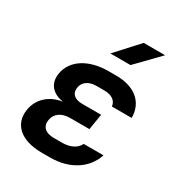

<svg xmlns="http://www.w3.org/2000/svg" viewBox="-185 -909 970 1041"><g transform="rotate(30 300.0 -389.0)"><path d="M283 -645H409L545 -785H411ZM283 7C403 7 496 -52 527 -148H403C388 -115 349 -95 299 -95H246C194 -95 166 -121 173 -164C179 -207 216 -233 268 -233H390L406 -332H287C239 -332 214 -356 220 -394C226 -433 258 -455 307 -455H355C402 -455 431 -434 434 -400H558C558 -497 488 -557 370 -557H323C197 -557 109 -499 95 -409C85 -344 122 -300 192 -290C113 -279 56 -228 44 -155C28 -56 100 7 230 7Z"/></g></svg>

Font: JetBrains Mono
Style: Bold Italic
Weight: 558
Italic angle: -9°
Monospace: yes
Designer: Philipp Nurullin, Konstantin Bulenkov
Foundry: JetBrains
Version: Version 2.305